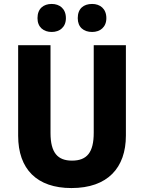

<svg xmlns="http://www.w3.org/2000/svg" viewBox="-20 -943 730 973"><path d="M170 -851C170 -805 201 -781 242 -781C282 -781 314 -805 314 -851C314 -899 282 -923 242 -923C201 -923 170 -900 170 -851ZM374 -851C374 -805 404 -781 447 -781C487 -781 519 -805 519 -851C519 -899 487 -923 447 -923C404 -923 374 -900 374 -851ZM618 -256V-714H455V-270C455 -171 421 -129 345 -129C273 -129 236 -168 236 -269V-714H72V-255C72 -86 167 10 342 10C526 10 618 -93 618 -256Z"/></svg>

Font: Noto Sans Arabic UI SmCn XBd
Style: Regular
Weight: 800
Width: 4
Designer: Monotype Design Team, Nadine Chahine and Nizar Qandah
Foundry: Monotype Imaging Inc.
Version: Version 2.010